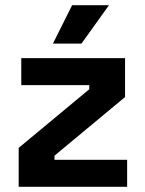

<svg xmlns="http://www.w3.org/2000/svg" viewBox="-20 -720 558 740"><path d="M470 0H52V-150L324 -376V-392H62V-496H462V-346L190 -120V-104H470ZM184 -552 258 -700H400L294 -552Z"/></svg>

Font: Rootstock Sans Headline
Style: Bold
Weight: 700
Designer: Florian Karsten
Foundry: Florian Karsten
Version: Version 2.000;FEAKit 1.0